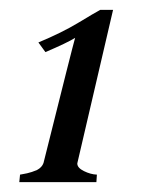

<svg xmlns="http://www.w3.org/2000/svg" viewBox="-20 -368 305 388"><path d="M136.7 -40 136.2 -37.6Q136.2 -28.8 149.7 -22.2Q163.1 -15.6 175.8 -15.1L174.8 0H19L20.5 -15.1Q21 -15.1 25.9 -16.1Q30.8 -17.1 34.7 -17.8Q38.6 -18.6 44.4 -20.5Q50.3 -22.5 54.7 -24.4Q64.9 -29.8 67.9 -38.6Q127.4 -276.9 131.8 -291.5Q116.2 -281.7 71.8 -262.7L57.6 -282.2Q105.5 -302.2 138.2 -322Q170.9 -341.8 182.6 -348.1H208.5Z"/></svg>

Font: Niconne
Style: Regular
Weight: 400
Designer: Vernon Adams
Foundry: Vernon Adams
Version: Version 1.002